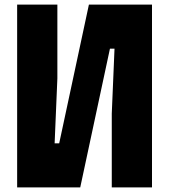

<svg xmlns="http://www.w3.org/2000/svg" viewBox="-20 -820 740 840"><path d="M645 0H469V-323L481 -607H461L331 0H55V-800H231V-477L219 -193H239L369 -800H645Z"/></svg>

Font: Martian Mono ExtraBold
Style: Regular
Weight: 800
Monospace: yes
Designer: Roman Shamin
Foundry: Evil Martians
Version: Version 1.000; ttfautohint (v1.8.4.7-5d5b)